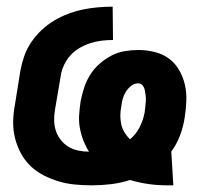

<svg xmlns="http://www.w3.org/2000/svg" viewBox="-20 -548 640 576"><path d="M481 8Q452 8 424.5 4Q397 0 370 -8Q342 1 313 4.5Q284 8 255 8Q229 8 204 5.5Q179 3 155.5 -4Q132 -11 110 -22.5Q88 -34 71 -50.5Q54 -67 42.5 -88.5Q31 -110 25 -134Q19 -158 19.5 -183.5Q20 -209 25 -235L41 -335Q45 -357 52.5 -379Q60 -401 73.5 -421Q87 -441 104.5 -457.5Q122 -474 142 -486Q162 -498 184.5 -506.5Q207 -515 229 -519.5Q251 -524 273.5 -526Q296 -528 318 -528L319 -428Q302 -428 285 -426Q268 -424 251 -418.5Q234 -413 218.5 -404Q203 -395 191 -381.5Q179 -368 171.5 -351.5Q164 -335 162 -319L145 -219Q142 -202 142.5 -185.5Q143 -169 148 -154.5Q153 -140 162.5 -128Q172 -116 185 -108Q198 -100 214 -96.5Q230 -93 247 -93Q237 -109 230 -127Q223 -145 219.5 -164.5Q216 -184 217.5 -204.5Q219 -225 222 -245Q226 -265 232.5 -285Q239 -305 250.5 -323.5Q262 -342 278.5 -356.5Q295 -371 314 -381Q333 -391 354 -394.5Q375 -398 395 -398Q420 -398 444 -392Q468 -386 486.5 -372.5Q505 -359 517 -338.5Q529 -318 534.5 -294.5Q540 -271 539 -245.5Q538 -220 534 -195Q530 -168 520 -141.5Q510 -115 493 -92H494L500 8ZM370 -130Q389 -146 399.5 -167.5Q410 -189 414 -211Q415 -220 416 -228Q417 -236 417.5 -244.5Q418 -253 417 -261Q416 -269 414.5 -277Q413 -285 408 -291.5Q403 -298 394 -298Q383 -298 373.5 -290.5Q364 -283 357.5 -272.5Q351 -262 348 -251Q345 -240 344 -229Q341 -215 341 -201Q341 -187 344 -174Q347 -161 354 -150Q361 -139 370 -130Z"/></svg>

Font: Iosevka Heavy Extended
Style: Italic
Weight: 900
Width: 7
Italic angle: -9°
Monospace: yes
Designer: Belleve Invis
Foundry: Belleve Invis
Version: Version 32.5.0; ttfautohint (v1.8.4)